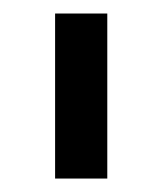

<svg xmlns="http://www.w3.org/2000/svg" viewBox="-20 -727 241 284"><path d="M138.7 -462.9H61.5V-707H138.7Z"/></svg>

Font: WEMIX Pretendard Variable
Style: Regular
Weight: 400
Designer: Base glyphs from Inter by Rasmus Andersson; Hangeul glyphs from Noto Sans CJK(Source Han Sans) by Jang Soo-young and Kan
Foundry: Kil Hyung-jin
Version: Version 1.000;Glyphs 3.2 (3208)